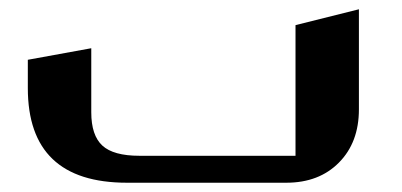

<svg xmlns="http://www.w3.org/2000/svg" viewBox="-20 -394 867 414"><path d="M753.9 -374V-158.2Q753.9 -86.9 710.9 -43.5Q668 0 597.2 0H253.9Q40 0 40 -204.1V-265.1L176.8 -290V-151.9Q176.8 -102.1 200.7 -80.1Q224.6 -58.1 280.8 -58.1H617.2V-339.8Z"/></svg>

Font: Wesal
Style: Regular
Weight: 700
Designer: Ahmed zaza
Foundry: Ahmed zaza
Version: Version 2.01